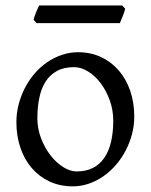

<svg xmlns="http://www.w3.org/2000/svg" viewBox="-20 -657 543 692"><path d="M388.2 -222.2Q388.2 -260.7 375.5 -295.7Q362.8 -330.6 342.8 -357.2Q322.8 -383.8 297.4 -399.4Q272 -415 247.1 -415Q210 -415 184.6 -400.9Q159.2 -386.7 143.8 -362.1Q128.4 -337.4 121.6 -303.7Q114.7 -270 114.7 -231Q114.7 -192.4 128.4 -157.5Q142.1 -122.6 162.8 -96.2Q183.6 -69.8 208.5 -54.4Q233.4 -39.1 255.9 -39.1Q290.5 -39.1 315.4 -52Q340.3 -64.9 356.4 -88.9Q372.6 -112.8 380.4 -146.5Q388.2 -180.2 388.2 -222.2ZM463.9 -236.8Q463.9 -204.1 455.6 -172.9Q447.3 -141.6 432.6 -113.8Q418 -85.9 397.5 -62.3Q377 -38.6 352.3 -21.5Q327.6 -4.4 299.8 5.1Q272 14.6 242.2 14.6Q195.8 14.6 158.4 -2.9Q121.1 -20.5 94.5 -51.3Q67.9 -82 53.5 -124.5Q39.1 -167 39.1 -216.8Q39.1 -249 47.1 -280.3Q55.2 -311.5 69.6 -339.6Q84 -367.7 104.2 -391.4Q124.5 -415 149.2 -432.1Q173.8 -449.2 202.4 -459Q231 -468.8 261.2 -468.8Q307.1 -468.8 344.5 -451.2Q381.8 -433.6 408.4 -402.6Q435.1 -371.6 449.5 -329.1Q463.9 -286.6 463.9 -236.8ZM431.2 -625.5Q430.2 -620.1 427.7 -613Q425.3 -606 422.4 -598.9Q419.4 -591.8 416.7 -585Q414.1 -578.1 412.1 -573.7H111.8L101.1 -585.9Q102.1 -591.3 104.5 -598.1Q106.9 -605 109.9 -612.1Q112.8 -619.1 115.7 -625.7Q118.7 -632.3 121.1 -637.2H420.4Z"/></svg>

Font: Noto Serif Devanagari
Style: Regular
Weight: 400
Designer: Monotype Design Team
Foundry: Monotype Imaging Inc.
Version: Version 1.01